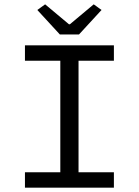

<svg xmlns="http://www.w3.org/2000/svg" viewBox="-20 -865 640 885"><path d="M95 0V-71H258V-585H95V-656H505V-585H342V-71H505V0ZM256 -706 152 -819 188 -845 298 -753H302L412 -845L448 -819L344 -706Z"/></svg>

Font: Source Code Variable
Style: Regular
Weight: 400
Monospace: yes
Designer: Paul D. Hunt, Teo Tuominen
Foundry: Adobe Systems Incorporated
Version: Version 1.010;hotconv 1.0.106;makeotfexe 2.5.65593